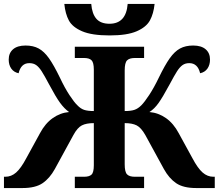

<svg xmlns="http://www.w3.org/2000/svg" viewBox="-20 -950 1105 970"><path d="M0 -57H7Q37 -57 61.5 -78.5Q86 -100 113 -151L182 -277Q208 -326 246 -353Q284 -380 329 -384Q305 -401 283.5 -430.5Q262 -460 229 -522Q204 -569 190.5 -590Q177 -611 163 -621Q149 -631 128 -631Q86 -631 74 -580Q50 -585 37 -603.5Q24 -622 24 -649Q24 -682 46 -701Q68 -720 109 -720Q148 -720 175.5 -705Q203 -690 227.5 -655.5Q252 -621 283 -557Q307 -506 331 -469.5Q355 -433 371 -418Q387 -401 405 -395Q423 -389 454 -389V-598Q454 -634 442.5 -645.5Q431 -657 405 -657H358V-714H708V-657H661Q634 -657 622 -645Q610 -633 610 -594V-389Q641 -389 659 -395Q677 -401 694 -418Q710 -434 734 -470.5Q758 -507 782 -557Q813 -621 837.5 -655.5Q862 -690 889.5 -705Q917 -720 956 -720Q997 -720 1019 -701Q1041 -682 1041 -649Q1041 -622 1028 -603.5Q1015 -585 991 -580Q979 -631 936 -631Q916 -631 902 -621Q888 -611 874.5 -590Q861 -569 836 -522Q802 -459 781 -429.5Q760 -400 735 -384Q781 -380 819 -353Q857 -326 883 -277L952 -151Q979 -100 1003.5 -78.5Q1028 -57 1058 -57H1065V0H971Q906 0 870 -24.5Q834 -49 808 -96L714 -268Q693 -305 670.5 -316.5Q648 -328 610 -328V-120Q610 -81 622 -69Q634 -57 661 -57H708V0H358V-57H405Q431 -57 442.5 -68Q454 -79 454 -115V-328Q416 -328 393.5 -316.5Q371 -305 351 -268L257 -96Q231 -49 195 -24.5Q159 0 94 0H0ZM305 -930H441Q445 -880 467 -855Q489 -830 533 -830Q617 -830 625 -930H761Q756 -881 737.5 -847Q719 -813 670.5 -792Q622 -771 534 -771Q444 -771 395 -792Q346 -813 328 -846.5Q310 -880 305 -930Z"/></svg>

Font: Noto Serif ExtraBold
Style: Regular
Weight: 800
Designer: Monotype Design Team
Foundry: Monotype Imaging Inc.
Version: Version 1.001